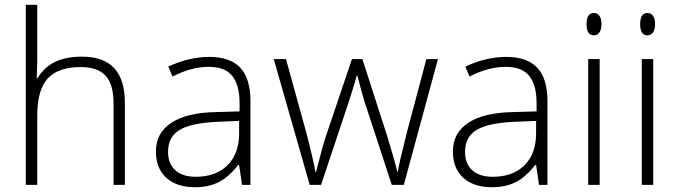

<svg xmlns="http://www.w3.org/2000/svg" viewBox="-20 -780 2865 810"><path d="M88.9 0V-759.8H137.2V-518.1L134.8 -450.2H138.2Q168 -498 213.4 -519.5Q258.8 -541 326.2 -541Q506.8 -541 506.8 -347.2V0H459V-344.2Q459 -424.3 425.3 -460.7Q391.6 -497.1 320.8 -497.1Q225.6 -497.1 181.4 -449Q137.2 -400.9 137.2 -293V0Z M637.7 -141.1Q637.7 -218.8 702.4 -261.7Q767.1 -304.7 889.6 -307.1L990.7 -310.1V-345.2Q990.7 -420.9 960 -459.5Q929.2 -498 860.8 -498Q787.1 -498 708 -457L689.9 -499Q777.3 -540 862.8 -540Q950.2 -540 993.4 -494.6Q1036.6 -449.2 1036.6 -353V0H1001L988.8 -84H984.9Q944.8 -32.7 902.6 -11.5Q860.4 9.8 802.7 9.8Q724.6 9.8 681.2 -30.3Q637.7 -70.3 637.7 -141.1ZM689 -139.2Q689 -89.4 719.5 -61.8Q750 -34.2 805.7 -34.2Q890.6 -34.2 939.7 -82.8Q988.8 -131.3 988.8 -217.8V-270L896 -266.1Q784.2 -260.7 736.6 -231.2Q689 -201.7 689 -139.2Z M1134.8 -530.8H1186.5L1271.5 -223.1Q1301.3 -108.9 1310.5 -55.2H1313.5Q1342.3 -169.4 1355.5 -207L1464.8 -530.8H1508.8L1612.8 -208Q1647.9 -93.3 1655.8 -56.2H1658.7Q1662.6 -87.9 1697.8 -226.1L1778.8 -530.8H1827.6L1683.6 0H1632.8L1516.6 -355Q1505.4 -391.1 1487.8 -460.9H1484.9L1474.6 -424.8L1452.6 -354L1334.5 0H1286.6Z M1890.6 -141.1Q1890.6 -218.8 1955.3 -261.7Q2020 -304.7 2142.6 -307.1L2243.7 -310.1V-345.2Q2243.7 -420.9 2212.9 -459.5Q2182.1 -498 2113.8 -498Q2040 -498 1960.9 -457L1942.9 -499Q2030.3 -540 2115.7 -540Q2203.1 -540 2246.3 -494.6Q2289.6 -449.2 2289.6 -353V0H2253.9L2241.7 -84H2237.8Q2197.8 -32.7 2155.5 -11.5Q2113.3 9.8 2055.7 9.8Q1977.5 9.8 1934.1 -30.3Q1890.6 -70.3 1890.6 -141.1ZM1941.9 -139.2Q1941.9 -89.4 1972.4 -61.8Q2002.9 -34.2 2058.6 -34.2Q2143.6 -34.2 2192.6 -82.8Q2241.7 -131.3 2241.7 -217.8V-270L2148.9 -266.1Q2037.1 -260.7 1989.5 -231.2Q1941.9 -201.7 1941.9 -139.2Z M2454.6 -678.2Q2454.6 -725.1 2485.4 -725.1Q2500.5 -725.1 2509 -712.9Q2517.6 -700.7 2517.6 -678.2Q2517.6 -656.2 2509 -643.6Q2500.5 -630.9 2485.4 -630.9Q2454.6 -630.9 2454.6 -678.2ZM2461.4 0V-530.8H2509.8V0Z M2680.7 -678.2Q2680.7 -725.1 2711.4 -725.1Q2726.6 -725.1 2735.1 -712.9Q2743.7 -700.7 2743.7 -678.2Q2743.7 -656.2 2735.1 -643.6Q2726.6 -630.9 2711.4 -630.9Q2680.7 -630.9 2680.7 -678.2ZM2687.5 0V-530.8H2735.8V0Z"/></svg>

Font: Open Sans Light
Style: Regular
Weight: 300
Foundry: Ascender Corporation
Version: Version 1.10